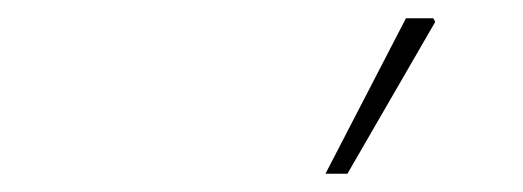

<svg xmlns="http://www.w3.org/2000/svg" viewBox="-20 -750 572 210"><path d="M336 -560 424 -730H454L456 -726L360 -560Z"/></svg>

Font: Source Sans 3 VF
Style: Italic
Weight: 200
Italic angle: -11°
Designer: Paul D. Hunt
Foundry: Adobe Systems Incorporated
Version: Version 3.042;hotconv 1.0.118;makeotfexe 2.5.65603